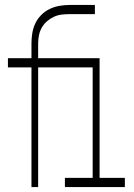

<svg xmlns="http://www.w3.org/2000/svg" viewBox="-20 -755 540 775"><path d="M107 0V-483H12V-520H107V-580Q107 -601 110.5 -622Q114 -643 123 -661.5Q132 -680 147 -695Q162 -710 181 -719Q200 -728 220.5 -731.5Q241 -735 262 -735H363V-698H262Q245 -698 228.5 -696Q212 -694 197 -687Q182 -680 169.5 -669Q157 -658 149 -644Q141 -630 137.5 -613.5Q134 -597 134 -580V-520H382V-37H484V0H242V-37H354V-483H134V0Z"/></svg>

Font: Iosevka SS04 Extralight
Style: Regular
Weight: 200
Monospace: yes
Designer: Belleve Invis
Foundry: Belleve Invis
Version: Version 19.0.0; ttfautohint (v1.8.4)